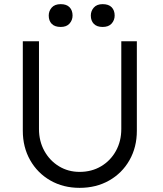

<svg xmlns="http://www.w3.org/2000/svg" viewBox="-20 -899 787 926"><path d="M90 -268V-700H168V-277Q168 -218 194 -171Q220 -124 264.5 -97Q309 -70 364 -70Q422 -70 467.5 -97Q513 -124 539 -171Q565 -218 565 -277V-700H640V-268Q640 -189 604.5 -126.5Q569 -64 506.5 -28.5Q444 7 364 7Q285 7 223 -28.5Q161 -64 125.5 -126.5Q90 -189 90 -268ZM418 -824Q418 -846 432.5 -862.5Q447 -879 475 -879Q504 -879 518.5 -864Q533 -849 533 -824Q533 -802 518.5 -785.5Q504 -769 475 -769Q447 -769 432.5 -784Q418 -799 418 -824ZM215 -824Q215 -846 229.5 -862.5Q244 -879 273 -879Q301 -879 315.5 -864Q330 -849 330 -824Q330 -802 315.5 -785.5Q301 -769 273 -769Q244 -769 229.5 -784Q215 -799 215 -824Z"/></svg>

Font: Our Lexend Light
Style: Regular
Weight: 300
Designer: Bonnie Shaver-Troup, Thomas Jockin
Foundry: Lexend
Version: Version 1.007